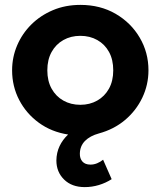

<svg xmlns="http://www.w3.org/2000/svg" viewBox="-20 -540 656 785"><path d="M326.5 225Q273.5 225 242 194Q210.5 163 210.5 116Q211 84 223.5 57.5Q236 31 258.5 10Q190.5 -0.5 139 -38Q87.5 -75.5 58.5 -131.2Q29.5 -187 29.5 -252.5Q29.5 -306 50 -354.2Q70.5 -402.5 108 -439.8Q145.5 -477 196.5 -498.5Q247.5 -520 308.5 -520Q390 -520 452.8 -483.5Q515.5 -447 551.2 -386.2Q587 -325.5 587 -252.5Q587 -193.5 561.8 -140.5Q536.5 -87.5 491 -49.2Q445.5 -11 384.5 5.5Q348 15.5 327.5 36.2Q307 57 306.5 88Q306 108 317 120.5Q328 133 350 133Q364 133 377.2 127.5Q390.5 122 401.5 113L436.5 192.5Q412.5 208 384.2 216.5Q356 225 326.5 225ZM308.5 -111.5Q347 -111.5 377.5 -128.8Q408 -146 425.5 -177.5Q443 -209 443 -252.5Q443 -296 425.8 -327.5Q408.5 -359 378 -376.2Q347.5 -393.5 308.5 -393.5Q269.5 -393.5 239 -376.2Q208.5 -359 191 -327.5Q173.5 -296 173.5 -252.5Q173.5 -209 191 -177.5Q208.5 -146 239 -128.8Q269.5 -111.5 308.5 -111.5Z"/></svg>

Font: Geologica Cursive SemiBold
Style: Regular
Weight: 600
Designer: Sindre Bremnes, Frode Helland
Foundry: Monokrom Skriftforlag AS
Version: Version 1.010;gftools[0.9.28]